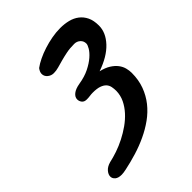

<svg xmlns="http://www.w3.org/2000/svg" viewBox="-171 -528 741 741"><g transform="rotate(-45 200.0 -157.0)"><path d="M269.5 -116.2Q269.5 -127.9 267.3 -138.9Q265.1 -149.9 257.8 -158Q250.5 -166 236.8 -170.9Q223.1 -175.8 200.2 -175.8Q192.4 -175.8 183.8 -174.6Q175.3 -173.3 165.5 -173.3Q151.9 -173.3 145.5 -181.6Q139.2 -189.9 139.2 -199.7Q139.2 -212.4 151.6 -222.4Q164.1 -232.4 187.5 -236.3Q221.2 -241.7 245.6 -253.9Q270 -266.1 285.9 -280Q301.8 -293.9 309.3 -306.9Q316.9 -319.8 316.9 -327.1Q316.9 -341.3 306.9 -350.3Q296.9 -359.4 282.7 -359.4Q258.3 -359.4 239.3 -355.5Q220.2 -351.6 204.1 -347.2Q188 -342.8 174.3 -338.9Q160.6 -335 147.5 -335Q133.3 -335 122.6 -344Q111.8 -353 111.8 -366.2Q111.8 -377 121.1 -389.2Q134.8 -399.4 154.1 -408.7Q173.3 -418 195.3 -425Q217.3 -432.1 241 -436.5Q264.6 -440.9 287.6 -440.9Q310.5 -440.9 331.1 -435.8Q351.6 -430.7 366.9 -418.9Q382.3 -407.2 391.4 -388.4Q400.4 -369.6 400.4 -341.8Q400.4 -303.7 368.7 -269.8Q336.9 -235.8 277.3 -215.3Q302.2 -209.5 318.4 -199.2Q334.5 -189 344 -176.5Q353.5 -164.1 357.2 -150.1Q360.8 -136.2 360.8 -123.5Q360.8 -85 349.1 -53.5Q337.4 -22 317.4 3.2Q297.4 28.3 270.3 47.9Q243.2 67.4 211.9 82Q180.7 96.7 147 106.9Q113.3 117.2 80.6 124Q72.8 125.5 66.9 126.5Q61 127.4 55.7 127.4Q37.1 127.4 28.1 119.6Q19 111.8 19 101.1Q19 89.8 28.8 78.4Q38.6 66.9 57.6 61.5Q78.1 57.1 101.8 49.1Q125.5 41 148.9 29.1Q172.4 17.1 193.8 2Q215.3 -13.2 231.9 -31.5Q248.5 -49.8 258.8 -71Q269 -92.3 269.5 -116.2Z"/></g></svg>

Font: Damion
Style: Regular
Weight: 400
Foundry: vernon adams
Version: Version 1.000